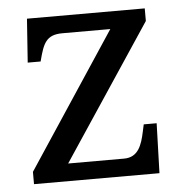

<svg xmlns="http://www.w3.org/2000/svg" viewBox="-44 -579 599 622"><g transform="rotate(-5 255.5 -268.0)"><path d="M42 0H450L455 -162H413L408 -139C399 -96 386 -57 340 -57H158L449 -495V-536H66L56 -394H98L99 -398C113 -451 123 -479 176 -479H332L42 -40Z"/></g></svg>

Font: Noto Serif
Style: Regular
Weight: 400
Designer: Monotype Design Team
Foundry: Monotype Imaging Inc.
Version: Version 2.015